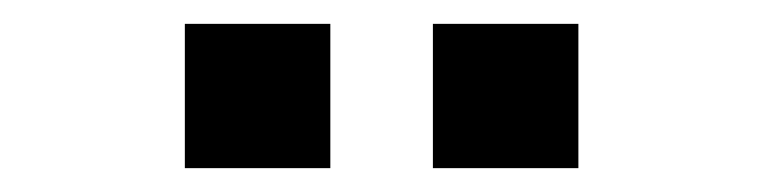

<svg xmlns="http://www.w3.org/2000/svg" viewBox="-20 -791 640 161"><path d="M135 -650H257V-771H135ZM343 -650H465V-771H343Z"/></svg>

Font: CommitMonoNiceRocks
Style: Regular
Weight: 400
Monospace: yes
Designer: Eigil Nikolajsen
Foundry: Eigil Nikolajsen
Version: Version 1.143